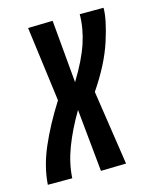

<svg xmlns="http://www.w3.org/2000/svg" viewBox="-109 -601 521 661"><g transform="rotate(-15 151.5 -270.0)"><path d="M238 -539H323Q323 -497 299 -423Q275 -349 219 -267L259 -1L169 1L147 -222Q112 -163 91 -108Q70 -53 67 0H-20Q-16 -63 13 -130.5Q42 -198 89 -272L54 -539L142 -541L162 -317Q203 -384 220.5 -436.5Q238 -489 238 -539Z"/></g></svg>

Font: Georama Extra Condensed Medium
Style: Italic
Weight: 500
Width: 2
Italic angle: -9°
Designer: Jean-Baptiste Levee
Foundry: Production Type
Version: Version 1.000